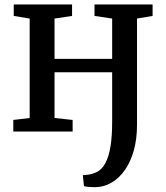

<svg xmlns="http://www.w3.org/2000/svg" viewBox="-20 -574 724 838"><path d="M392.5 243Q380.5 243 367 241.8Q353.5 240.5 346.5 238.5L341.5 190.5Q351.5 190.5 367.5 188Q383.5 185.5 396.5 179.5Q423.5 168.5 439.5 138.8Q455.5 109 462.5 63.8Q469.5 18.5 469.5 -39.5V-258.5H218V-59L297 -50.5V0H38V-50.5L109.5 -59V-493L40 -504.5V-554.5H294.5V-504.5L218 -493V-317H469.5V-493L392.5 -504.5V-554.5H646V-504.5L578 -493V-28.5Q578 31 564.5 80.8Q551 130.5 526 166.8Q501 203 467 223Q433 243 392.5 243Z"/></svg>

Font: Merriweather 20pt Medium
Style: Regular
Weight: 500
Version: Version 2.100